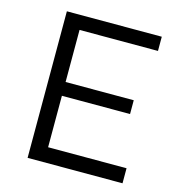

<svg xmlns="http://www.w3.org/2000/svg" viewBox="-103 -781 815 873"><g transform="rotate(15 304.0 -345.0)"><path d="M105 0H551.8V-70.8H182.6V-313H503.4V-377.9H182.6V-623H551.8V-689.9H105Z"/></g></svg>

Font: HK Grotesk
Style: Regular
Weight: 400
Designer: Alfredo Marco Pradil and Stefan Peev
Foundry: Hanken Design Co.
Version: Version 1.045;PS 001.045;hotconv 1.0.88;makeotf.lib2.5.64775